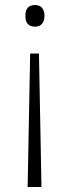

<svg xmlns="http://www.w3.org/2000/svg" viewBox="-20 -559 278 764"><path d="M157 -496C157 -523 144 -539 119 -539C92 -539 81 -523 81 -496C81 -469 92 -453 119 -453C144 -453 157 -469 157 -496ZM100 -346 90 185H145L135 -346Z"/></svg>

Font: Noto Sans Syriac Extralight
Style: Regular
Weight: 200
Designer: Patrick Giasson and the Monotype Design Team
Foundry: Monotype Imaging Inc.
Version: Version 3.000